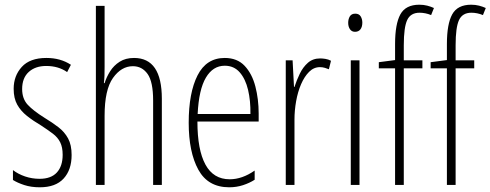

<svg xmlns="http://www.w3.org/2000/svg" viewBox="-20 -785 2082 815"><path d="M284 -127Q284 -64 250 -27Q216 10 149 10Q112 10 83 0.5Q54 -9 35 -21V-63Q57 -46 86.5 -36Q116 -26 148 -26Q197 -26 221.5 -53Q246 -80 246 -128Q246 -160 235.5 -181Q225 -202 204.5 -217.5Q184 -233 155 -252Q121 -272 94.5 -293Q68 -314 53 -341Q38 -368 38 -408Q38 -463 72.5 -501Q107 -539 177 -539Q237 -539 281 -510L265 -479Q228 -505 176 -505Q130 -505 102 -479.5Q74 -454 74 -407Q74 -366 97.5 -340.5Q121 -315 169 -285Q202 -265 228 -245Q254 -225 269 -197.5Q284 -170 284 -127Z M424 -503Q424 -480 423.5 -464.5Q423 -449 421 -432H424Q432 -458 447.5 -482.5Q463 -507 488 -523Q513 -539 549 -539Q667 -539 667 -366V0H630V-358Q630 -438 606.5 -471Q583 -504 544 -504Q495 -504 459.5 -454Q424 -404 424 -294V0H387V-760H424Z M934 -539Q987 -539 1018.5 -505.5Q1050 -472 1064 -418Q1078 -364 1078 -303V-269H818Q818 -149 852 -86.5Q886 -24 955 -24Q1008 -24 1061 -61V-22Q1039 -8 1011.5 1Q984 10 953 10Q863 10 822 -64.5Q781 -139 781 -264Q781 -391 818.5 -465Q856 -539 934 -539ZM934 -506Q884 -506 854 -455.5Q824 -405 819 -301H1043Q1044 -357 1033 -403.5Q1022 -450 997.5 -478Q973 -506 934 -506Z M1339 -537Q1349 -537 1361.5 -535Q1374 -533 1385 -527L1376 -491Q1369 -494 1359 -497Q1349 -500 1338 -500Q1312 -500 1292 -480Q1272 -460 1258 -427.5Q1244 -395 1237 -355.5Q1230 -316 1230 -278V0H1193V-529H1222L1228 -416H1230Q1239 -444 1252.5 -472Q1266 -500 1287 -518.5Q1308 -537 1339 -537Z M1488 -727Q1504 -727 1511 -715.5Q1518 -704 1518 -689Q1518 -671 1510 -660.5Q1502 -650 1487 -650Q1473 -650 1465.5 -661Q1458 -672 1458 -688Q1458 -704 1465 -715.5Q1472 -727 1488 -727ZM1506 -529V0H1469V-529Z M1773 -495H1694V0H1657V-495H1588V-521L1657 -530V-598Q1657 -683 1679.5 -724Q1702 -765 1760 -765Q1778 -765 1793.5 -761Q1809 -757 1822 -751L1810 -721Q1798 -726 1785.5 -728.5Q1773 -731 1761 -731Q1723 -731 1708.5 -700Q1694 -669 1694 -593V-529H1773Z M1993 -495H1914V0H1877V-495H1808V-521L1877 -530V-598Q1877 -683 1899.5 -724Q1922 -765 1980 -765Q1998 -765 2013.5 -761Q2029 -757 2042 -751L2030 -721Q2018 -726 2005.5 -728.5Q1993 -731 1981 -731Q1943 -731 1928.5 -700Q1914 -669 1914 -593V-529H1993Z"/></svg>

Font: Noto Sans Gurmukhi ExtraCondensed ExtraLight
Style: Regular
Weight: 200
Width: 2
Designer: Jelle Bosma - Monotype Design Team
Foundry: Monotype Imaging Inc.
Version: Version 2.004; ttfautohint (v1.8.4.7-5d5b)